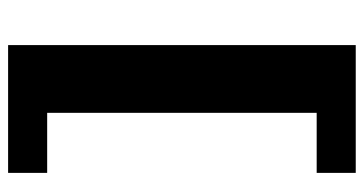

<svg xmlns="http://www.w3.org/2000/svg" viewBox="-227 -537 876 462"><g transform="rotate(90 211.0 -306.0)"><path d="M88.5 112.5V-724H396V-630H251.5V18.5H396V112.5Z"/></g></svg>

Font: Newsreader 9pt ExtraBold
Style: Regular
Weight: 800
Designer: Hugues Gentile
Foundry: Production Type
Version: Version 1.003